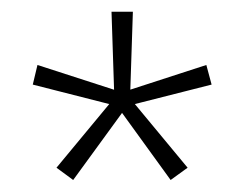

<svg xmlns="http://www.w3.org/2000/svg" viewBox="-20 -659 417 328"><path d="M105 -351.5 76.5 -372.5 168.5 -483.5 169.5 -480.5 36 -514.5 44 -548 177 -505 175 -502 170.5 -639H207L202.5 -502L200 -505L332.5 -548L341.5 -514.5L207.5 -480.5L208.5 -483.5L300.5 -372.5L271.5 -351.5L187.5 -467.5H189.5Z"/></svg>

Font: Anek Gujarati ExtraLight
Style: Regular
Weight: 250
Version: Version 1.003